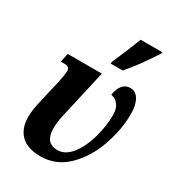

<svg xmlns="http://www.w3.org/2000/svg" viewBox="-193 -905 927 1024"><g transform="rotate(30 271.0 -393.0)"><path d="M55 -141Q55 -185 73 -257L103 -387Q113 -434 113 -455Q113 -470 105 -476Q97 -482 78 -482H58L70 -536H280L212 -236Q202 -190 202 -156Q202 -64 277 -64Q326 -64 363.5 -112Q401 -160 421.5 -232.5Q442 -305 442 -374Q442 -414 425 -436Q408 -458 380 -464Q385 -502 403.5 -524Q422 -546 451 -546Q484 -546 503 -514Q522 -482 522 -427Q522 -331 486.5 -229Q451 -127 381.5 -58.5Q312 10 216 10Q135 10 95 -30Q55 -70 55 -141ZM296 -620Q340 -720 369 -796H503L499 -784Q427 -673 368 -606H293Z"/></g></svg>

Font: Noto Serif CondExtraBold
Style: Italic
Weight: 800
Width: 3
Italic angle: -12°
Designer: Monotype Design Team
Foundry: Monotype Imaging Inc.
Version: Version 1.001